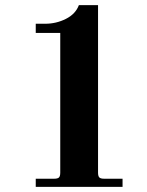

<svg xmlns="http://www.w3.org/2000/svg" viewBox="-20 -732 577 752"><path d="M120 0H460V-32H388C378.7 -32 372.3 -33.7 369 -37C365.7 -40.3 364 -46.7 364 -56V-712H289C280.3 -688.7 263.3 -670.7 238 -658C212.7 -645.3 185.7 -639 157 -639H120V-603H216V-56C216 -46.7 214.3 -40.3 211 -37C207.7 -33.7 201.3 -32 192 -32H120Z"/></svg>

Font: Km Standard TT
Style: Bold
Weight: 700
Designer: Alexey Kryukov <alexios@thessalonica.org.ru>
Version: Version 2.0.2